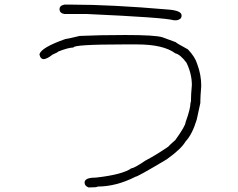

<svg xmlns="http://www.w3.org/2000/svg" viewBox="-20 -655 1040 839"><path d="M261.7 -634.8H294.9Q465.3 -634.8 714.8 -613.3Q773.4 -608.9 773.4 -587.9V-585.9Q773.4 -570.3 752 -566.4H740.2Q698.2 -578.6 359.4 -593.8H261.7Q240.2 -597.2 240.2 -615.2Q240.2 -630.9 261.7 -634.8ZM527.3 -502Q658.7 -502 689.5 -492.2L748 -470.7Q751 -466.3 800.8 -439.5Q832.5 -406.7 841.8 -375Q859.4 -329.1 859.4 -279.3Q855.5 -231.9 855.5 -212.9V-205.1L839.8 -132.8Q819.8 -66.9 791 -37.1Q772.9 -4.9 709 41Q581.5 117.2 572.3 117.2Q487.8 160.2 406.2 160.2Q406.2 164.1 367.2 164.1Q349.6 157.7 349.6 142.6Q349.6 121.1 398.4 121.1Q514.6 108.4 554.7 80.1Q566.4 80.1 615.2 46.9Q660.2 23.4 714.8 -13.7Q718.3 -18.6 746.1 -43Q791 -105.5 791 -121.1Q812.5 -179.7 812.5 -207Q814.5 -207 814.5 -214.8V-216.8Q814.5 -242.2 818.4 -283.2Q818.4 -332.5 794.9 -380.9Q768.1 -417 746.1 -421.9Q694.3 -460.9 578.1 -460.9H521.5Q300.8 -460.9 300.8 -447.3Q278.8 -447.3 234.4 -429.7Q234.4 -427.2 209 -416Q188 -398.9 171.9 -396.5Q156.2 -396.5 152.3 -418Q161.1 -447.8 265.6 -484.4Q272.5 -484.4 328.1 -498Q415 -502 527.3 -502Z"/></svg>

Font: CEF Fonts CJK
Style: Regular
Weight: 400
Designer: PartyBoss (派对大魔王)
Version: Release 2.25